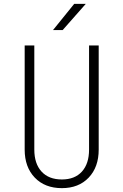

<svg xmlns="http://www.w3.org/2000/svg" viewBox="-20 -966 640 996"><path d="M108 -190V-730H158V-190Q158 -117 195.5 -76Q233 -35 301 -35Q368 -35 405 -76Q442 -117 442 -190V-730H492V-190Q492 -99 440 -44.5Q388 10 301 10Q213 10 160.5 -44.5Q108 -99 108 -190ZM305 -810H255L365 -946H425Z"/></svg>

Font: JetBrains Mono Extra Light
Style: Regular
Weight: 200
Monospace: yes
Designer: Philipp Nurullin, Konstantin Bulenkov
Foundry: JetBrains
Version: 2.002